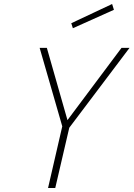

<svg xmlns="http://www.w3.org/2000/svg" viewBox="-20 -939 667 959"><path d="M344 -798 336 -823 540 -919 549 -890ZM627 -700 326 -301 256 0H220L291 -308L178 -700H214L317 -339L587 -700Z"/></svg>

Font: TitilliumWebThinItalic
Style: Thin Italic
Weight: 200
Italic angle: -13°
Version: Version 1.001;PS 57.000;hotconv 1.0.70;makeotf.lib2.5.55311